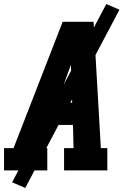

<svg xmlns="http://www.w3.org/2000/svg" viewBox="-21 -843 641 950"><path d="M-1 0V-110H46L289 -735H442L478 -110H510V0H296V-110H343L340 -225H222L181 -110H213V0ZM262 -335H336L331 -490Q331 -498 330.5 -506Q330 -514 330 -522Q327 -514 324 -506Q321 -498 318 -490ZM104 87 39 59 505 -823 570 -795Z"/></svg>

Font: Iosevka Slab XBdExObl
Style: Regular
Weight: 800
Width: 7
Italic angle: -9°
Monospace: yes
Designer: Belleve Invis
Foundry: Belleve Invis
Version: Version 11.1.0; ttfautohint (v1.8.3)